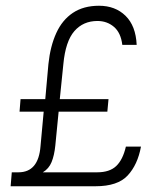

<svg xmlns="http://www.w3.org/2000/svg" viewBox="-20 -648 530 668"><path d="M17 0 21 -48.5H44Q79 -48.5 98.2 -71.2Q117.5 -94 121 -140L132 -259.5H48L51.5 -303H137.5L148.5 -425.5Q155 -487.5 175.8 -533Q196.5 -578.5 233.5 -603.2Q270.5 -628 324.5 -628Q381 -628 416.8 -593Q452.5 -558 455.5 -492H405.5Q400.5 -534 376.5 -554.5Q352.5 -575 319 -575Q269.5 -575 238.8 -539.8Q208 -504.5 200.5 -425.5L188 -303H357.5L353.5 -259.5H184L172.5 -142Q169 -107.5 159.5 -84.2Q150 -61 129 -48.5H318Q361.5 -48.5 384.5 -70.5Q407.5 -92.5 418 -138H470.5Q459 -75 424.2 -37.5Q389.5 0 312.5 0Z"/></svg>

Font: Karla Light
Style: Italic
Weight: 300
Italic angle: -8°
Designer: Jonathan Pinhorn
Version: Version 2.004;gftools[0.9.33]